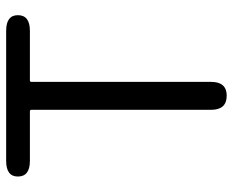

<svg xmlns="http://www.w3.org/2000/svg" viewBox="-88 -686 774 639"><g transform="rotate(-90 299.5 -367.0)"><path d="M300 0Q253 0 253 -52V-650Q253 -655 248 -655H83Q31 -655 31 -695Q31 -734 83 -734H516Q568 -734 568 -695Q568 -655 516 -655H351Q346 -655 346 -650V-52Q346 0 300 0Z"/></g></svg>

Font: Resource Han Rounded HK
Style: Regular
Weight: 400
Designer: Cyano Hao (round all glyphs); Ryoko NISHIZUKA  (kana, bopomofo & ideographs); Paul D. Hunt (Latin, Greek & Cyrillic); Sa
Foundry: Cyano Hao
Version: 0.990